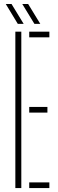

<svg xmlns="http://www.w3.org/2000/svg" viewBox="-20 -962 297 982"><path d="M58.5 0V-800H89V0ZM129.5 0V-29H232.5V0ZM129.5 -386V-415H222.5V-386ZM129.5 -771V-800H232.5V-771ZM71 -840 9.5 -941.5H39L101 -840ZM156 -840 94 -941.5H124L186 -840Z"/></svg>

Font: Big Shoulders Stencil Display ExtraLight
Style: Regular
Weight: 250
Designer: Patric King
Foundry: XO Type Co
Version: Version 2.001